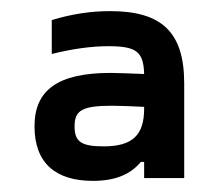

<svg xmlns="http://www.w3.org/2000/svg" viewBox="-20 -694 401 345"><path d="M178 -674C143 -674 110 -669 73 -658V-597C109 -606 144 -611 174 -611C224 -611 238 -602 239 -561C212 -562 191 -563 179 -563C85 -563 42 -533 42 -467C42 -400 81 -369 147 -369C186 -369 214 -380 233 -403H239V-374H311V-544C311 -636 271 -674 178 -674ZM114 -467C114 -496 128 -504 182 -504C195 -504 218 -503 239 -502V-499C239 -451 218 -431 166 -431C125 -431 114 -440 114 -467Z"/></svg>

Font: LT Wave Alt
Style: Regular
Weight: 400
Designer: Daniel Lyons
Version: Version 2.5 (Glyphs App)